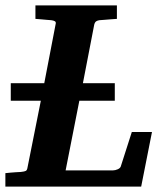

<svg xmlns="http://www.w3.org/2000/svg" viewBox="-35 -691 615 711"><path d="M487.8 0H-15.1V-49.8Q-4.9 -50.8 5.1 -51.8Q15.1 -52.7 23.4 -53.2L42 -54.2Q56.2 -55.7 60.8 -58.3Q65.4 -61 66.9 -70.8L116.2 -317.9H4.9V-382.8H128.9L170.9 -601.1Q173.3 -609.4 168.2 -612.3Q163.1 -615.2 154.8 -616.2Q146 -616.7 136.2 -617.7Q127.9 -618.7 117.4 -619.4Q106.9 -620.1 96.2 -621.1V-670.9H397.9V-621.1Q385.3 -620.1 373.8 -619.4Q362.3 -618.7 353 -617.7Q342.3 -616.7 333 -616.2Q326.2 -615.2 321.3 -612.1Q316.4 -608.9 314 -600.1L272 -382.8H390.1V-317.9H258.8L208 -60.1H383.8Q391.6 -60.1 400.6 -64Q409.7 -67.9 412.1 -74.2L453.1 -202.1H527.8Z"/></svg>

Font: Charis SIL
Style: Bold Italic
Weight: 700
Italic angle: -11°
Foundry: SIL International
Version: Version 4.112